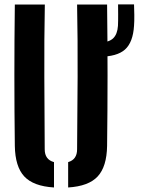

<svg xmlns="http://www.w3.org/2000/svg" viewBox="-20 -820 642 848"><path d="M45.5 -175.5Q43.5 -331 43.5 -487.8Q43.5 -644.5 45.5 -800H178Q175 -644.5 175.8 -480.2Q176.5 -316 177.5 -160.5Q177.5 -115 218.5 -104V8Q127.5 2.5 87.2 -40.8Q47 -84 45.5 -175.5ZM281 8V-104Q320.5 -115.5 320.5 -160.5Q322 -316 322.8 -480.2Q323.5 -644.5 320.5 -800H453Q455 -644.5 455 -487.8Q455 -331 453 -175.5Q451.5 -84 411.5 -40.8Q371.5 2.5 281 8ZM418.5 -569.5Q408.5 -569.5 397.8 -569.8Q387 -570 378 -571.5V-632Q389 -631.5 399 -631Q409 -630.5 419 -631Q461.5 -633 480 -651Q498.5 -669 501 -706Q502 -726 501.8 -756Q501.5 -786 501.5 -800.5H572Q573 -783.5 573.2 -754Q573.5 -724.5 572 -706.5Q567.5 -633 532 -601.2Q496.5 -569.5 418.5 -569.5Z"/></svg>

Font: Big Shoulders Stencil Text ExtraBold
Style: Regular
Weight: 800
Designer: Patric King
Foundry: XO Type Co
Version: Version 1.000